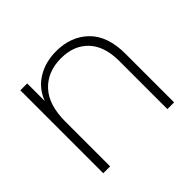

<svg xmlns="http://www.w3.org/2000/svg" viewBox="-133 -721 889 889"><g transform="rotate(-45 311.5 -277.0)"><path d="M327 -554Q424 -554 485 -494.5Q546 -435 546 -318V0H502V-315Q502 -412 453 -463.5Q404 -515 320 -515Q232 -515 179.5 -459Q127 -403 127 -293V0H82V-543H127V-428Q150 -489 203.5 -521.5Q257 -554 327 -554Z"/></g></svg>

Font: Fz Poppins ExtLt
Style: Regular
Weight: 200
Designer: Ninad Kale (Devanagari), Jonny Pinhorn (Latin)
Foundry: Indian Type Foundry
Version: Vit hóa bi Vntype.Com & FontZin.Com